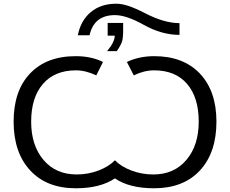

<svg xmlns="http://www.w3.org/2000/svg" viewBox="-20 -999 1231 1029"><path d="M697 -595 660 -667Q726 -698 807 -698Q962 -698 1051 -605Q1140 -511 1140 -347Q1140 -181 1051.5 -85.5Q963 10 806 10Q673 10 596 -43Q517 10 386 10Q230 10 141.5 -86Q53 -182 53 -347Q53 -513 141 -605Q229 -698 386 -698Q469 -698 532 -667L496 -595Q439 -622 387 -622Q273 -622 210 -549Q147 -476 147 -347Q147 -220 213 -142Q279 -64 391 -64Q452 -64 507.5 -85Q563 -106 596 -140Q629 -106 684.5 -85Q740 -64 802 -64Q913 -64 979 -142Q1045 -220 1045 -347Q1045 -477 982.5 -549.5Q920 -622 806 -622Q752 -622 697 -595ZM942 -875V-812Q848 -812 752 -865Q658 -918 596 -918Q484 -918 460 -810H397Q413 -890 467 -934.5Q521 -979 602 -979Q633 -979 666 -968Q706 -955 760 -927Q861 -875 942 -875ZM557 -876H640V-829Q640 -824 639.5 -815Q639 -806 638.5 -803Q638 -800 637.5 -793.5Q637 -787 636 -784Q635 -781 633.5 -775.5Q632 -770 630 -766Q628 -762 624.5 -755Q621 -748 616.5 -741Q612 -734 606 -725H554Q595 -774 595 -808H557Z"/></svg>

Font: Libra Sans
Style: Regular
Weight: 400
Foundry: Context Ltd
Version: Version 1.002